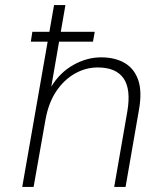

<svg xmlns="http://www.w3.org/2000/svg" viewBox="-20 -740 622 760"><path d="M102 -575 108 -614H355L348 -575ZM68 0 194 -720H239L183 -397Q217 -453 270.5 -483Q324 -513 380 -513Q435 -513 473 -491Q511 -469 527 -423.5Q543 -378 530 -305L477 0H432L484 -299Q499 -387 469 -430Q439 -473 367 -473Q319 -473 276 -448.5Q233 -424 202.5 -378.5Q172 -333 160 -266L113 0Z"/></svg>

Font: DM Sans 17pt ExtraLight
Style: Italic
Weight: 250
Italic angle: -10°
Version: Version 4.004;gftools[0.9.30]